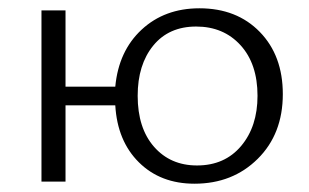

<svg xmlns="http://www.w3.org/2000/svg" viewBox="-20 -438 745 463"><path d="M461 -418Q551 -418 606.5 -361Q662 -304 662 -211Q662 -115 601.5 -55Q541 5 449 5Q367 5 315 -46.5Q263 -98 258 -184H138V0H80V-413H138V-229H258Q266 -315 321.5 -366.5Q377 -418 461 -418ZM455 -39Q522 -39 561.5 -86Q601 -133 601 -207Q601 -284 560 -329Q519 -374 453 -374Q387 -374 349.5 -328Q312 -282 312 -207Q312 -129 351.5 -84Q391 -39 455 -39Z"/></svg>

Font: EauTestText Semilight
Style: Italic
Weight: 300
Italic angle: -12°
Designer: Christian Thalmann (Catharsis Fonts)
Version: Version 0.001;PS 000.001;hotconv 1.0.88;makeotf.lib2.5.64775